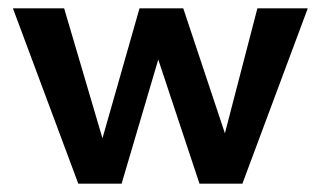

<svg xmlns="http://www.w3.org/2000/svg" viewBox="-20 -441 770 461"><path d="M598 -421H719L562 0H459L360 -298L272 0H168L11 -421H134L226 -109L315 -421H420L520 -121Z"/></svg>

Font: EauTest
Style: Bold
Weight: 700
Designer: Christian Thalmann (Catharsis Fonts)
Version: Version 0.001;PS 000.001;hotconv 1.0.88;makeotf.lib2.5.64775